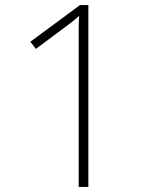

<svg xmlns="http://www.w3.org/2000/svg" viewBox="-20 -734 610 754"><path d="M327 0H289V-550Q289 -593 289 -621.5Q289 -650 291 -672Q278 -660 266 -650.5Q254 -641 235 -627L121 -542L99 -570L294 -714H327Z"/></svg>

Font: Noto Sans Gujarati UI ExtraLight
Style: Regular
Weight: 200
Designer: Jelle Bosma - Monotype Design Team, Universal Thirst
Foundry: Monotype Imaging Inc.
Version: Version 2.106; ttfautohint (v1.8.4.7-5d5b)